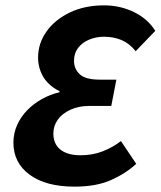

<svg xmlns="http://www.w3.org/2000/svg" viewBox="-20 -684 599 716"><path d="M258 12Q151 12 90.5 -32.5Q30 -77 30 -152Q30 -187 44 -218Q58 -249 81.5 -273Q105 -297 136 -314.5Q167 -332 202 -340V-344Q177 -356 159 -374.5Q141 -393 131.5 -417.5Q122 -442 122 -469Q122 -522 153 -566Q184 -610 239.5 -637Q295 -664 368 -664Q428 -664 479.5 -639Q531 -614 559 -569L486 -493Q463 -522 433.5 -534.5Q404 -547 368 -547Q338 -547 312 -536Q286 -525 271 -505Q256 -485 256 -457Q256 -427 277.5 -407Q299 -387 352 -387H414L395 -289H314Q273 -289 242 -274.5Q211 -260 195 -237Q179 -214 179 -186Q179 -147 205.5 -126Q232 -105 280 -105Q325 -105 362.5 -119.5Q400 -134 431 -158L488 -73Q449 -37 394 -12.5Q339 12 258 12Z"/></svg>

Font: Source Sans 3 ExtraLight
Style: Bold Italic
Weight: 700
Italic angle: -11°
Version: Version 3.052;hotconv 1.1.0;makeotfexe 2.6.0